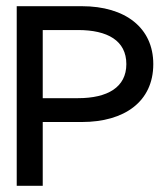

<svg xmlns="http://www.w3.org/2000/svg" viewBox="-20 -600 542 620"><path d="M34 0H118V-206H244C382 -206 475 -272 475 -393C475 -510 385 -580 244 -580H34ZM118 -283V-503H232C327 -503 388 -469 388 -393C388 -318 327 -283 232 -283Z"/></svg>

Font: Charger Pro
Style: BdExt
Weight: 700
Designer: Jasper
Foundry: Cannot Into Space Fonts
Version: Version 1.09